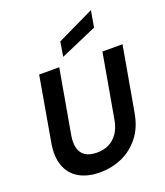

<svg xmlns="http://www.w3.org/2000/svg" viewBox="-173 -1085 1042 1212"><g transform="rotate(-20 348.5 -479.0)"><path d="M289 12Q206 12 149 -21Q92 -54 69 -117.5Q46 -181 62 -270L137 -700H272L196 -269Q188 -219 197.5 -184Q207 -149 236 -130.5Q265 -112 313 -112Q359 -112 394 -129.5Q429 -147 453 -182Q477 -217 486 -269L562 -700H697L621 -270Q605 -174 555.5 -111.5Q506 -49 437 -18.5Q368 12 289 12ZM318 -753 334 -851 582 -970H583L564 -860Z"/></g></svg>

Font: DM Sans 28pt
Style: Bold Italic
Weight: 700
Italic angle: -10°
Version: Version 4.004;gftools[0.9.30]